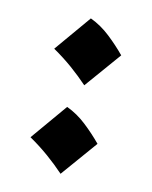

<svg xmlns="http://www.w3.org/2000/svg" viewBox="-93 -769 556 704"><g transform="rotate(15 185.0 -416.5)"><path d="M164.6 -706.1Q205.6 -690.9 241.2 -662.8Q276.9 -634.8 307.1 -604L204.6 -462.9Q174.3 -489.7 139.2 -515.4Q104 -541 63.5 -564ZM164.6 -370.1Q205.6 -355 241.2 -326.9Q276.9 -298.8 307.1 -268.1L204.6 -127Q174.3 -153.8 139.2 -179.4Q104 -205.1 63.5 -228Z"/></g></svg>

Font: Pinar-DS1-FD ExtraBold
Style: Regular
Weight: 800
Designer: Amin Abedi
Version: Version 2.000